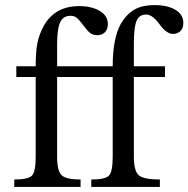

<svg xmlns="http://www.w3.org/2000/svg" viewBox="-20 -733 739 753"><path d="M44 -473H120Q120 -531 127 -565.5Q134 -600 153 -634Q197 -709 290 -709Q340 -709 371.5 -690Q403 -671 403 -639Q403 -618 391.5 -606.5Q380 -595 362 -595Q344 -595 333 -604Q322 -613 305 -636Q289 -657 280 -664Q271 -671 256 -671Q228 -671 216 -645.5Q204 -620 204 -558V-473H422Q422 -583 454 -640Q476 -677 506.5 -695Q537 -713 587 -713Q637 -713 668 -694.5Q699 -676 699 -643Q699 -622 687.5 -611Q676 -600 658 -600Q633 -600 605.5 -638Q578 -676 553 -676Q526 -676 515.5 -651Q505 -626 505 -562V-473H627V-431H505V-119Q505 -62 524.5 -45.5Q544 -29 607 -29V0H338V-29Q393 -29 407.5 -44.5Q422 -60 422 -119V-431H204V-119Q204 -62 222 -45.5Q240 -29 296 -29V0H36V-29Q91 -29 105.5 -44.5Q120 -60 120 -119V-431H44Z"/></svg>

Font: myMathFont
Style: Regular
Weight: 400
Designer: Ross Mills, John Hudson & Paul Hanslow, Tiro Typeworks Ltd; with prior portions MicroPress Inc., and Coen Hoffman. Math 
Foundry: Tiro Typeworks Ltd
Version: Version 2.13 b171